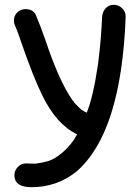

<svg xmlns="http://www.w3.org/2000/svg" viewBox="-20 -560 577 799"><path d="M185 109 188 108H186Q200 104 220 90Q253 67 276 37Q277 37 277 36Q277 35 278 34Q287 25 301 -1Q216 -41 157 -161Q119 -238 73 -371Q53 -430 45 -448Q38 -461 38 -474Q38 -501 62 -516Q74 -522 87 -522Q117 -522 129 -498Q150 -448 168 -396Q225 -225 279 -147Q282 -141 287 -137L288 -134Q296 -125 303.5 -118Q311 -111 317 -105Q321 -103 323 -101Q330 -96 341 -91Q368 -158 387 -287L389 -302Q401 -396 405 -491Q407 -512 420 -526Q433 -540 454 -540Q473 -540 488 -526Q503 -512 503 -491Q485 -7 298 154Q217 219 111 219Q40 219 40 169Q40 150 54 135Q68 120 89 120Q102 121 129 121Q154 118 185 109Z"/></svg>

Font: Bad Comic
Style: Regular
Weight: 400
Designer: GGBotNet
Foundry: f0n7
Version: 0.9